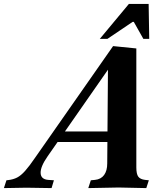

<svg xmlns="http://www.w3.org/2000/svg" viewBox="-88 -960 837 983"><path d="M-68 3 -55 -37 -46 -38Q-20 -41 -0.5 -51Q19 -61 40.5 -85Q62 -109 92 -153L491 -724L610 -712V-103Q610 -69 620 -55.5Q630 -42 655 -39L674 -37L661 3L519 0L364 3L377 -37L398 -39Q429 -42 445 -64Q461 -86 461 -123L465 -635H487L156 -160Q119 -107 120 -74.5Q121 -42 159 -39L188 -37L176 3L47 1ZM192 -233 222 -287H508L505 -233ZM423 -761 572 -940H673L676 -761H646L597 -848H591L462 -761Z"/></svg>

Font: Baskervville
Style: Bold Italic
Weight: 700
Italic angle: -18°
Version: Version 1.100